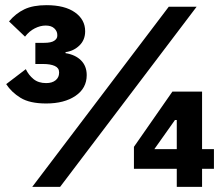

<svg xmlns="http://www.w3.org/2000/svg" viewBox="-20 -724 868 744"><path d="M117 -558H151Q178 -558 190 -566Q202 -574 202 -585V-589Q202 -603 190.5 -614Q179 -625 157 -625Q136 -625 114.5 -614Q93 -603 77 -582L15 -641Q41 -672 74.5 -688Q108 -704 160 -704Q231 -704 270.5 -676Q310 -648 310 -603Q310 -569 287.5 -547.5Q265 -526 234 -522V-518Q272 -512 294 -490Q316 -468 316 -433Q316 -382 272.5 -352.5Q229 -323 159 -323Q95 -323 59.5 -345Q24 -367 4 -398L80 -456Q91 -433 110 -417.5Q129 -402 159 -402Q182 -402 195.5 -413Q209 -424 209 -442V-444Q209 -461 192 -468.5Q175 -476 148 -476H117ZM213 0H105L634 -698H742ZM763 0H665V-70H499V-155L648 -369H763V-146H809V-70H763ZM665 -146V-259H658L578 -146Z"/></svg>

Font: IBM Plex Sans
Style: Regular
Weight: 400
Designer: Mike Abbink, Paul van der Laan, Pieter van Rosmalen
Foundry: Bold Monday
Version: Version 3.201